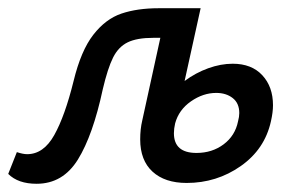

<svg xmlns="http://www.w3.org/2000/svg" viewBox="-42 -438 719 467"><path d="M622 -182Q622 -165 617 -143Q602 -75 543.5 -34Q485 7 412 7Q359 7 329 -20.5Q299 -48 299 -99Q299 -124 304 -145L348 -346H331Q291 -346 268.5 -335Q246 -324 233 -298Q220 -272 208 -221Q184 -109 147.5 -50Q111 9 47 9Q2 9 -22 -15L-1 -68Q14 -63 24 -63Q64 -63 90 -109.5Q116 -156 137 -241Q155 -315 185 -353.5Q215 -392 253.5 -405Q292 -418 344 -418H446L407 -241Q434 -261 464.5 -272Q495 -283 524 -283Q570 -283 596 -255Q622 -227 622 -182ZM540 -163Q540 -187 524 -199.5Q508 -212 484 -212Q452 -212 422.5 -191.5Q393 -171 384 -138Q381 -125 381 -114Q381 -66 436 -66Q474 -66 502 -87Q530 -108 537 -143Q540 -154 540 -163Z"/></svg>

Font: Ysabeau Semibold
Style: Italic
Weight: 600
Italic angle: -12°
Designer: Christian Thalmann (Catharsis Fonts)
Version: Version 0.003